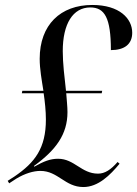

<svg xmlns="http://www.w3.org/2000/svg" viewBox="-20 -744 553 774"><path d="M316 10C376 10 424 -38 462 -84L454 -91C427 -60 403 -44 375 -44C308 -44 280 -104 214 -104C183 -104 157 -94 118 -72L117 -75C205 -139 252 -202 252 -292C252 -314 249 -340 247 -368H390L392 -378H246C240 -432 233 -489 233 -538C233 -648 274 -714 344 -714C402 -714 427 -672 427 -542C482 -542 513 -566 513 -612C513 -669 462 -724 352 -724C224 -724 140 -644 140 -507C140 -466 148 -422 155 -378H70L68 -368H156C161 -334 165 -296 165 -262C165 -147 121 -89 39 -33L11 -15L17 -5L46 -24C81 -45 115 -55 143 -55C214 -55 242 10 316 10Z"/></svg>

Font: Noto Serif Display Condensed Medium
Style: Italic
Weight: 500
Width: 3
Italic angle: -12°
Designer: Monotype Design Team
Foundry: Monotype Imaging Inc.
Version: Version 2.009